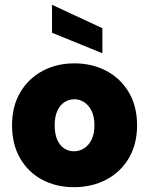

<svg xmlns="http://www.w3.org/2000/svg" viewBox="-20 -770 618 797"><path d="M196 -750 405 -653V-549L196 -634ZM287 7Q213 7 155 -24Q97 -55 63.5 -113Q30 -171 30 -250Q30 -329 64 -386.5Q98 -444 156.5 -475.5Q215 -507 289 -507Q363 -507 422 -475.5Q481 -444 515 -386.5Q549 -329 549 -250Q549 -171 514.5 -113Q480 -55 420.5 -24Q361 7 287 7ZM287 -142Q309 -142 328.5 -154Q348 -166 360 -190Q372 -214 372 -250Q372 -286 360 -310Q348 -334 329 -346Q310 -358 289 -358Q266 -358 247.5 -346Q229 -334 218 -310Q207 -286 207 -250Q207 -214 217.5 -190Q228 -166 246.5 -154Q265 -142 287 -142Z"/></svg>

Font: Albert Sans Black
Style: Regular
Weight: 900
Designer: Andreas Rasmussen
Foundry: a.Foundry
Version: Version 1.025